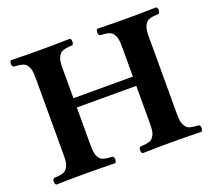

<svg xmlns="http://www.w3.org/2000/svg" viewBox="-112 -793 1041 941"><g transform="rotate(-20 408.5 -322.5)"><path d="M564 -522.9Q564 -543.5 562 -558.1Q560.1 -572.8 554.4 -582.5Q548.8 -592.3 543.5 -597.9Q538.1 -603.5 526.9 -606.7Q515.6 -609.9 506.6 -610.8Q497.6 -611.8 481 -612.8Q473.6 -617.2 473.6 -629.9Q473.6 -642.6 481 -647Q561 -645 634.8 -645Q707 -645 787.1 -647Q794.4 -642.6 794.4 -629.9Q794.4 -617.2 787.1 -612.8Q770.5 -611.8 761.5 -610.8Q752.4 -609.9 741.2 -606.7Q730 -603.5 724.6 -597.9Q719.2 -592.3 713.6 -582.5Q708 -572.8 706.1 -558.1Q704.1 -543.5 704.1 -522.9V-122.1Q704.1 -101.6 706.1 -86.9Q708 -72.3 713.6 -62.5Q719.2 -52.7 724.6 -47.1Q730 -41.5 741.2 -38.3Q752.4 -35.2 761.5 -34.2Q770.5 -33.2 787.1 -32.2Q794.4 -27.8 794.4 -15.1Q794.4 -2.4 787.1 2Q707 0 634.8 0Q561 0 481 2Q473.6 -2.4 473.6 -15.1Q473.6 -27.8 481 -32.2Q497.6 -33.2 506.6 -34.2Q515.6 -35.2 526.9 -38.3Q538.1 -41.5 543.5 -47.1Q548.8 -52.7 554.4 -62.5Q560.1 -72.3 562 -86.9Q564 -101.6 564 -122.1V-318.8H253.9V-122.1Q253.9 -101.6 255.9 -86.9Q257.8 -72.3 263.4 -62.5Q269 -52.7 274.4 -47.1Q279.8 -41.5 291 -38.3Q302.2 -35.2 311.3 -34.2Q320.3 -33.2 336.9 -32.2Q344.2 -27.8 344.2 -15.1Q344.2 -2.4 336.9 2Q256.8 0 185.1 0Q110.8 0 30.8 2Q23.4 -2.4 23.4 -15.1Q23.4 -27.8 30.8 -32.2Q47.4 -33.2 56.4 -34.2Q65.4 -35.2 76.7 -38.3Q87.9 -41.5 93.3 -47.1Q98.6 -52.7 104.2 -62.5Q109.9 -72.3 111.8 -86.9Q113.8 -101.6 113.8 -122.1V-522.9Q113.8 -543.5 111.8 -558.1Q109.9 -572.8 104.2 -582.5Q98.6 -592.3 93.3 -597.9Q87.9 -603.5 76.7 -606.7Q65.4 -609.9 56.4 -610.8Q47.4 -611.8 30.8 -612.8Q23.4 -617.2 23.4 -629.9Q23.4 -642.6 30.8 -647Q110.8 -645 185.1 -645Q256.8 -645 336.9 -647Q344.2 -642.6 344.2 -629.9Q344.2 -617.2 336.9 -612.8Q320.3 -611.8 311.3 -610.8Q302.2 -609.9 291 -606.7Q279.8 -603.5 274.4 -597.9Q269 -592.3 263.4 -582.5Q257.8 -572.8 255.9 -558.1Q253.9 -543.5 253.9 -522.9V-367.2H564Z"/></g></svg>

Font: Linux Libertine G
Style: Bold
Weight: 700
Designer: Philipp H. Poll
Foundry: Philipp H. Poll
Version: Version 5.0.3